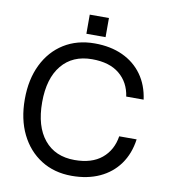

<svg xmlns="http://www.w3.org/2000/svg" viewBox="-88 -871 842 954"><g transform="rotate(10 333.0 -394.0)"><path d="M287.4 -796.5V-700H384.2V-796.5ZM42.5 -327Q42.5 -226.5 79.4 -151.2Q116.4 -76 182.8 -34Q249.2 8 337.4 8Q416.9 8 477.8 -20Q538.7 -48 576.5 -100.6Q614.2 -153.1 624.4 -226.5H536.5Q525.3 -155.2 474.9 -113.6Q424.6 -72 338 -72Q239.7 -72 184.9 -138.8Q130 -205.6 130 -327Q130 -447.3 184.9 -513.8Q239.7 -580.4 338 -580.4Q425.8 -580.4 476.1 -538.9Q526.5 -497.5 536.5 -427H624.4Q614.6 -499 577.1 -551.3Q539.5 -603.6 478.5 -631.8Q417.5 -660 337.4 -660Q248.6 -660 182.2 -618.5Q115.9 -577 79.2 -502Q42.5 -427 42.5 -327Z"/></g></svg>

Font: Overused Grotesk Light
Style: Regular
Weight: 300
Designer: RandomMaerks
Version: Version 0.005